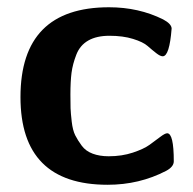

<svg xmlns="http://www.w3.org/2000/svg" viewBox="-20 -495 529 526"><path d="M36.1 -229Q36.1 -475.1 278.8 -475.1Q359.9 -475.1 426.8 -441.9Q449.7 -429.7 450.2 -417Q444.3 -340.8 425.8 -340.8Q418.9 -340.8 408 -349.4Q397 -357.9 384.5 -368.9Q372.1 -379.9 344.5 -388.4Q316.9 -397 279.8 -397Q244.6 -397 221.9 -384Q199.2 -371.1 189.2 -345.5Q179.2 -319.8 176 -295.9Q172.9 -272 172.9 -235.8Q172.9 -211.9 173.3 -198.5Q173.8 -185.1 176.5 -161.6Q179.2 -138.2 186 -124.5Q192.9 -110.8 203.9 -95.9Q214.8 -81.1 233.9 -74Q252.9 -66.9 277.8 -66.9Q314 -66.9 344 -76.9Q374 -86.9 389.9 -98.4Q405.8 -109.9 418.9 -119.9Q432.1 -129.9 438 -129.9Q456.1 -129.9 456.1 -53.2Q456.1 -38.1 435.1 -26.9Q361.8 11.2 274.9 11.2Q36.1 11.2 36.1 -229Z"/></svg>

Font: CMU Sans Serif
Style: Bold
Weight: 700
Version: Version 0.7.0